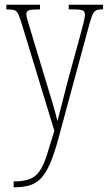

<svg xmlns="http://www.w3.org/2000/svg" viewBox="-20 -556 458 816"><path d="M38 215Q81 215 106.5 205Q132 195 148.5 171Q165 147 178.5 105Q192 63 211 0L73 -453Q64 -482 58 -495.5Q52 -509 41.5 -512.5Q31 -516 8 -516H7V-536H150V-516H147Q113 -516 102.5 -512Q92 -508 92 -495Q92 -487 97.5 -468.5Q103 -450 111 -423L171 -225Q190 -164 204 -116Q218 -68 224 -41Q231 -69 242 -110Q253 -151 265 -201L326 -424Q332 -447 336.5 -465Q341 -483 341 -494Q341 -505 333.5 -510.5Q326 -516 290 -516H272V-536H418V-516H413Q395 -516 386 -510.5Q377 -505 370.5 -487Q364 -469 354 -432L229 30Q211 97 193 138.5Q175 180 154 202Q133 224 105 232Q77 240 39 240H38Z"/></svg>

Font: Noto Serif Ethiopic ExtraCondensed Thin
Style: Regular
Weight: 100
Width: 2
Designer: Monotype Design Team
Foundry: Monotype Imaging Inc.
Version: Version 2.102; ttfautohint (v1.8.4.7-5d5b)